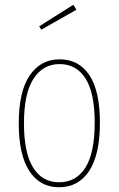

<svg xmlns="http://www.w3.org/2000/svg" viewBox="-20 -779 500 809"><path d="M401 -262Q401 -127 355.5 -58.5Q310 10 229 10Q148 10 103.5 -58.5Q59 -127 59 -259Q59 -393 105 -461Q151 -529 231 -529Q312 -529 356.5 -462.5Q401 -396 401 -262ZM81 -259Q81 -135 119.5 -73Q158 -11 229 -11Q301 -11 340 -73Q379 -135 379 -262Q379 -387 340.5 -448Q302 -509 231 -509Q161 -509 121 -447Q81 -385 81 -259ZM289 -759 302 -738 154 -654 145 -668Z"/></svg>

Font: Fira Sans Extra Condensed Thin
Style: Regular
Weight: 250
Width: 1
Designer: Carrois Corporate & Edenspiekermann AG
Foundry: Carrois Corporate GbR & Edenspiekermann AG
Version: Version 4.203